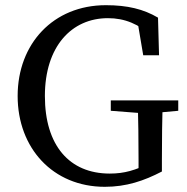

<svg xmlns="http://www.w3.org/2000/svg" viewBox="-20 -705 722 740"><path d="M384 15C467 15 535 -8 604 -44V-88C604 -166 605 -243 607 -318H511C513 -242 514 -164 514 -88V-30L559 -77C502 -49 460 -36 403 -36C247 -36 153 -145 153 -335C153 -526 256 -635 396 -635C460 -635 515 -613 569 -563V-620L507 -640L532 -492H593L589 -637C533 -670 471 -685 388 -685C185 -685 48 -536 48 -335C48 -134 184 15 384 15ZM407 -278 537 -268H557L667 -278V-318H407V-278Z"/></svg>

Font: Source Serif Variable
Style: Regular
Weight: 389
Designer: Frank Grießhammer
Foundry: Adobe Systems Incorporated
Version: Version 3.001;hotconv 1.0.111;makeotfexe 2.5.65597